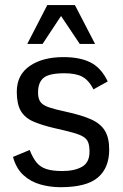

<svg xmlns="http://www.w3.org/2000/svg" viewBox="-20 -740 492 771"><path d="M223.1 11.7Q181.2 11.7 142.1 0.7Q103 -10.3 74 -36.9Q44.9 -63.5 32.2 -109.9L99.1 -137.7Q111.8 -106 126.7 -87.6Q141.6 -69.3 166 -61.3Q190.4 -53.2 230 -53.2Q279.3 -53.2 309.3 -70.3Q339.4 -87.4 339.4 -130.4Q339.4 -153.3 334.5 -167.2Q329.6 -181.2 315.7 -190.2Q301.8 -199.2 273.9 -207Q246.1 -214.8 200.2 -225.1Q147.5 -237.3 113.5 -252.2Q79.6 -267.1 63.5 -294.7Q47.4 -322.3 47.4 -371.6Q47.4 -439 99.1 -474.9Q150.9 -510.7 234.9 -510.7Q300.8 -510.7 343.5 -489.3Q386.2 -467.8 412.6 -413.1Q412.6 -413.1 404.1 -408.2Q395.5 -403.3 384 -397.2Q372.6 -391.1 364 -386Q355.5 -380.9 355.5 -380.9Q336.9 -417.5 311 -431.6Q285.2 -445.8 238.3 -445.8Q177.7 -445.8 155.5 -427.7Q133.3 -409.7 132.8 -370.6Q132.3 -344.7 142.1 -331.1Q151.9 -317.4 176.3 -309.1Q200.7 -300.8 244.1 -291.5Q307.6 -277.8 345.7 -260.7Q383.8 -243.7 401.1 -215.3Q418.5 -187 418.5 -139.2Q418.5 -65.9 373 -27.1Q327.6 11.7 223.1 11.7ZM89.4 -563.5 169.9 -719.7H280.8L361.8 -563.5H300.3L225.1 -675.8L150.9 -563.5Z"/></svg>

Font: Pontano Sans Medium
Style: Regular
Weight: 500
Designer: Vernon Adams
Foundry: Vernon Adams
Version: Version 2.001